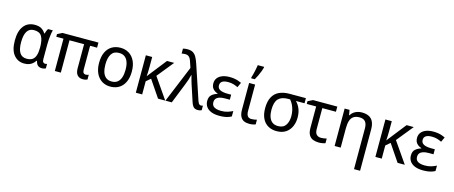

<svg xmlns="http://www.w3.org/2000/svg" viewBox="-55 -1611 6283 2656"><g transform="rotate(15 3087.0 -282.5)"><path d="M274 -63Q325 -63 355.5 -84Q386 -105 400 -149Q414 -193 414 -261V-267Q414 -367 383.5 -419.5Q353 -472 273 -472Q205 -472 173 -419Q141 -366 141 -265Q141 -165 173 -114Q205 -63 274 -63ZM257 10Q165 10 108 -59.5Q51 -129 51 -266Q51 -402 107.5 -474Q164 -546 265 -546Q321 -546 357.5 -525.5Q394 -505 419 -464H424Q429 -481 436.5 -501Q444 -521 455 -536H523Q516 -514 510.5 -478Q505 -442 502 -402Q499 -362 499 -326V-118Q499 -87 510.5 -74.5Q522 -62 538 -62Q545 -62 553.5 -64Q562 -66 566 -67V-3Q561 0 552.5 3Q544 6 533.5 8Q523 10 512 10Q477 10 454 -8Q431 -26 421 -72H414Q400 -50 379 -31Q358 -12 328.5 -1Q299 10 257 10Z M1119 -62Q1133 -62 1144 -65Q1155 -68 1162 -72V-3Q1154 1 1137 5.5Q1120 10 1097 10Q1045 10 1017.5 -22Q990 -54 990 -118V-463H781V0H695V-463H592V-501L661 -536H1176V-463H1076V-124Q1076 -89 1088 -75.5Q1100 -62 1119 -62Z M1726 -269Q1726 -202 1709.5 -150.5Q1693 -99 1662 -63Q1631 -27 1587 -8.5Q1543 10 1489 10Q1439 10 1396.5 -8.5Q1354 -27 1322.5 -63Q1291 -99 1274 -150.5Q1257 -202 1257 -269Q1257 -358 1285.5 -419.5Q1314 -481 1367 -513.5Q1420 -546 1492 -546Q1561 -546 1613.5 -513.5Q1666 -481 1696 -419.5Q1726 -358 1726 -269ZM1347 -269Q1347 -206 1362 -159.5Q1377 -113 1409 -88Q1441 -63 1491 -63Q1541 -63 1573 -88Q1605 -113 1620.5 -159.5Q1636 -206 1636 -269Q1636 -333 1620.5 -378Q1605 -423 1573 -447.5Q1541 -472 1490 -472Q1415 -472 1381 -418Q1347 -364 1347 -269Z M2261 -536 2069 -299 2276 0H2173L2009 -242L1946 -188V0H1855V-536H1946V-397Q1946 -357 1944.5 -319Q1943 -281 1941 -261H1943Q1952 -274 1962.5 -287.5Q1973 -301 1982 -312L2158 -536Z M2279 0 2496 -526 2471 -601Q2462 -630 2451 -650.5Q2440 -671 2423 -682Q2406 -693 2379 -693Q2363 -693 2350 -691Q2337 -689 2327 -687V-758Q2336 -760 2346 -762Q2356 -764 2367.5 -765Q2379 -766 2390 -766Q2440 -766 2470 -748Q2500 -730 2520.5 -693Q2541 -656 2560 -598L2721 -116Q2727 -98 2734 -86Q2741 -74 2750 -68Q2759 -62 2770 -62Q2777 -62 2785 -64Q2793 -66 2798 -67V-2Q2791 1 2782 4Q2773 7 2763.5 8.5Q2754 10 2743 10Q2719 10 2701.5 2Q2684 -6 2671.5 -24.5Q2659 -43 2649 -72L2582 -276Q2576 -294 2569 -315.5Q2562 -337 2556 -359Q2550 -381 2544.5 -400.5Q2539 -420 2536 -435H2533Q2525 -400 2511.5 -360Q2498 -320 2482 -281L2370 0Z M3136 -315V-243H3066Q3018 -243 2987 -232.5Q2956 -222 2940.5 -202Q2925 -182 2925 -151Q2925 -118 2942 -98.5Q2959 -79 2989.5 -70.5Q3020 -62 3058 -62Q3111 -62 3151.5 -75Q3192 -88 3223 -104V-27Q3204 -16 3179 -7.5Q3154 1 3123 5.5Q3092 10 3053 10Q2980 10 2932 -10.5Q2884 -31 2861 -66.5Q2838 -102 2838 -146Q2838 -206 2871.5 -235Q2905 -264 2951 -277V-282Q2908 -296 2882.5 -325.5Q2857 -355 2857 -404Q2857 -449 2882 -481Q2907 -513 2951.5 -529.5Q2996 -546 3053 -546Q3089 -546 3118.5 -541.5Q3148 -537 3174 -528.5Q3200 -520 3225 -508L3193 -438Q3162 -453 3129 -463Q3096 -473 3052 -473Q2996 -473 2967.5 -454Q2939 -435 2939 -397Q2939 -353 2977.5 -334Q3016 -315 3082 -315Z M3420 -158Q3420 -110 3437.5 -86Q3455 -62 3492 -62Q3512 -62 3534.5 -65.5Q3557 -69 3570 -73V-6Q3556 1 3530.5 5.5Q3505 10 3479 10Q3437 10 3404.5 -4.5Q3372 -19 3353 -55.5Q3334 -92 3334 -157V-536H3420ZM3344 -620Q3350 -638 3356.5 -661.5Q3363 -685 3368.5 -710.5Q3374 -736 3378.5 -760.5Q3383 -785 3386 -805H3477V-794Q3472 -772 3459 -738.5Q3446 -705 3429.5 -669.5Q3413 -634 3396 -606H3344Z M4106 -246Q4106 -174 4079.5 -116Q4053 -58 4001 -24Q3949 10 3871 10Q3801 10 3748.5 -20.5Q3696 -51 3667 -110.5Q3638 -170 3638 -256Q3638 -357 3672 -418.5Q3706 -480 3767.5 -508Q3829 -536 3913 -536H4147V-463H4024Q4061 -426 4083.5 -372Q4106 -318 4106 -246ZM3728 -256Q3728 -200 3743 -156Q3758 -112 3790 -87.5Q3822 -63 3873 -63Q3949 -63 3983 -114Q4017 -165 4017 -244Q4017 -287 4008 -326Q3999 -365 3982.5 -399.5Q3966 -434 3941 -463H3912Q3819 -463 3773.5 -416Q3728 -369 3728 -256Z M4597 -536V-462H4402V-164Q4402 -106 4426.5 -83Q4451 -60 4490 -60Q4510 -60 4532.5 -63.5Q4555 -67 4570 -71V-5Q4557 1 4531 6Q4505 11 4476 11Q4433 11 4396 -2.5Q4359 -16 4336.5 -52Q4314 -88 4314 -155V-462H4179V-501L4249 -536Z M4948 -546Q5008 -546 5049 -525.5Q5090 -505 5110.5 -461.5Q5131 -418 5131 -349V240H5044V-343Q5044 -407 5017.5 -439.5Q4991 -472 4934 -472Q4880 -472 4848 -449.5Q4816 -427 4802.5 -384Q4789 -341 4789 -278V0H4702V-536H4772L4785 -463H4790Q4806 -491 4831 -509.5Q4856 -528 4886 -537Q4916 -546 4948 -546Z M5692 -536 5500 -299 5707 0H5604L5440 -242L5377 -188V0H5286V-536H5377V-397Q5377 -357 5375.5 -319Q5374 -281 5372 -261H5374Q5383 -274 5393.5 -287.5Q5404 -301 5413 -312L5589 -536Z M6053 -315V-243H5983Q5935 -243 5904 -232.5Q5873 -222 5857.5 -202Q5842 -182 5842 -151Q5842 -118 5859 -98.5Q5876 -79 5906.5 -70.5Q5937 -62 5975 -62Q6028 -62 6068.5 -75Q6109 -88 6140 -104V-27Q6121 -16 6096 -7.5Q6071 1 6040 5.5Q6009 10 5970 10Q5897 10 5849 -10.5Q5801 -31 5778 -66.5Q5755 -102 5755 -146Q5755 -206 5788.5 -235Q5822 -264 5868 -277V-282Q5825 -296 5799.5 -325.5Q5774 -355 5774 -404Q5774 -449 5799 -481Q5824 -513 5868.5 -529.5Q5913 -546 5970 -546Q6006 -546 6035.5 -541.5Q6065 -537 6091 -528.5Q6117 -520 6142 -508L6110 -438Q6079 -453 6046 -463Q6013 -473 5969 -473Q5913 -473 5884.5 -454Q5856 -435 5856 -397Q5856 -353 5894.5 -334Q5933 -315 5999 -315Z"/></g></svg>

Font: Noto Sans Display
Style: Regular
Weight: 400
Designer: Monotype Design Team
Foundry: Monotype Imaging Inc.
Version: Version 2.003